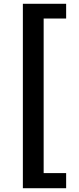

<svg xmlns="http://www.w3.org/2000/svg" viewBox="-20 -823 418 1016"><path d="M101 173H330V93H211V-725H330V-803H101Z"/></svg>

Font: Noto Sans HK
Style: Bold
Weight: 700
Designer: Ryoko NISHIZUKA 西塚涼子 (kana, bopomofo & ideographs); Paul D. Hunt (Latin, Greek & Cyrillic); Sandoll Communications 산돌커뮤니
Foundry: Adobe
Version: Version 2.002;hotconv 1.0.116;makeotfexe 2.5.65601